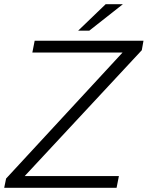

<svg xmlns="http://www.w3.org/2000/svg" viewBox="-28 -894 703 914"><path d="M-8 0 1 -44 586 -677 600 -644H126L137 -700H655L647 -655L59 -23L45 -56H538L527 0ZM344 -748 475 -874H557L397 -748Z"/></svg>

Font: REM ExtraLight
Style: Italic
Weight: 250
Italic angle: -11°
Designer: Octavio Pardo
Foundry: Ashler Design
Version: Version 1.005;gftools[0.9.28]